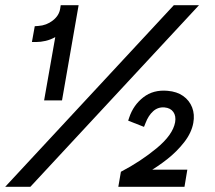

<svg xmlns="http://www.w3.org/2000/svg" viewBox="-26 -720 827 740"><path d="M112 -558H97L108 -619L122 -620Q153 -622 177.5 -641Q202 -660 206 -687L208 -700H277L213 -333H144L187 -577Q169 -567 150 -562.5Q131 -558 112 -558ZM649 -249Q653 -273 642 -288.5Q631 -304 608 -306Q583 -308 564.5 -291.5Q546 -275 535 -246L529 -231L468 -255L472 -267Q488 -315 526.5 -345Q565 -375 620 -370Q656 -367 680 -350Q704 -333 714.5 -306Q725 -279 719 -246Q712 -208 684 -172Q656 -136 618.5 -106.5Q581 -77 539 -53L526 -66H696L685 0H430L440 -58Q515 -97 577.5 -148.5Q640 -200 649 -249ZM644 -700H741L91 0H-6Z"/></svg>

Font: Fixel Italic Variable Display Thin
Style: Italic
Weight: 100
Italic angle: -10°
Designer: AlfaBravo + MacPaw
Foundry: Kyrylo Tkachov, Marchela Mozhyna, Serhii Makarenko, Maria Weinstein, Zakhar Kryvoshyya
Version: Version 1.210;Glyphs 3.2 (3217)